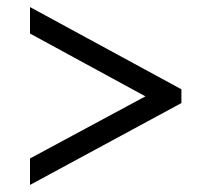

<svg xmlns="http://www.w3.org/2000/svg" viewBox="-20 -630 599 544"><path d="M65 -106 494 -338V-377L65 -610V-535L392 -357L65 -181Z"/></svg>

Font: Noto Serif Tamil SemiBold
Style: Regular
Weight: 600
Designer: Indian Type Foundry, Tom Grace, and the Monotype Design Team
Foundry: Monotype Imaging Inc.
Version: Version 2.004